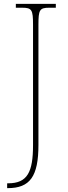

<svg xmlns="http://www.w3.org/2000/svg" viewBox="-20 -734 351 994"><path d="M17 240H20C135 240 179 180 179 16V-606C179 -683 185 -694 235 -694H269V-714H62V-694H95C145 -694 151 -683 151 -606V17C151 157 122 215 22 215H17Z"/></svg>

Font: Noto Serif SemiCondensed Thin
Style: Regular
Weight: 100
Width: 4
Designer: Monotype Design Team
Foundry: Monotype Imaging Inc.
Version: Version 2.015